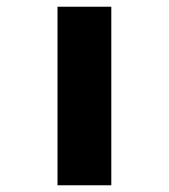

<svg xmlns="http://www.w3.org/2000/svg" viewBox="-20 -551 502 571"><path d="M151 0V-531H311V0Z"/></svg>

Font: Lexend Mega
Style: Bold
Weight: 700
Version: Version 1.007